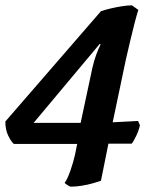

<svg xmlns="http://www.w3.org/2000/svg" viewBox="-35 -588 590 719"><path d="M230 111Q227 111 219 106Q211 101 207 97Q218 82 229 50Q240 18 246 -9L254 -49H17Q7 -57 -4 -79.5Q-15 -102 -15 -133L343 -546Q357 -551 378 -556Q399 -561 421 -564.5Q443 -568 459 -568L483 -551Q477 -532 469 -501.5Q461 -471 453 -436.5Q445 -402 437 -368L387 -130L482 -135L489 -119Q485 -100 475 -79Q465 -58 458 -50H371L343 89Q332 93 312.5 98.5Q293 104 271 107.5Q249 111 230 111ZM91 -128H267L311 -334Q317 -361 326 -385Q335 -409 342 -422L338 -423Z"/></svg>

Font: Texturina 12pt ExtraBold
Style: Italic
Weight: 800
Italic angle: -11°
Designer: Guillermo Torres Carreño
Foundry: Omnibus-Type
Version: Version 1.002